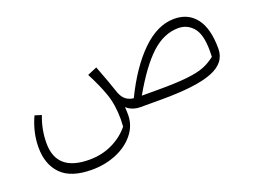

<svg xmlns="http://www.w3.org/2000/svg" viewBox="-100 -643 1496 1117"><g transform="rotate(-20 648.0 -85.0)"><path d="M1233 -165Q1233 -77 1134 -38.5Q1035 0 825 0H693Q640 0 606 -31Q608 -7 608 17Q608 82 566.5 134.5Q525 187 455 216.5Q385 246 302 246Q174 246 113.5 185Q53 124 53 18Q53 -75 95 -166L136 -153Q105 -74 105 11Q105 186 308 186Q386 186 450.5 155Q515 124 557 72Q559 40 559 26Q559 -63 535 -131.5Q511 -200 469 -280L528 -305Q567 -204 593 -126Q605 -95 624.5 -80Q644 -65 672 -62Q752 -227 849 -321.5Q946 -416 1050 -416Q1136 -416 1184.5 -353Q1233 -290 1233 -165ZM1182 -171Q1182 -272 1145.5 -314.5Q1109 -357 1054 -357Q965 -357 886.5 -285Q808 -213 721 -60H825Q937 -60 1003.5 -67.5Q1070 -75 1108.5 -90.5Q1147 -106 1181 -133Q1182 -146 1182 -171Z"/></g></svg>

Font: FiraGO Light
Style: Italic
Weight: 300
Italic angle: -8°
Designer: bBox Type GmbH
Foundry: bBox Type GmbH
Version: Version 1.001